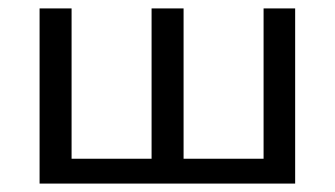

<svg xmlns="http://www.w3.org/2000/svg" viewBox="-20 -436 796 456"><path d="M606 -416H681V0H74V-416H150V-59H340V-416H416V-59H606Z"/></svg>

Font: EauTest Medium
Style: Italic
Weight: 500
Italic angle: -12°
Designer: Christian Thalmann (Catharsis Fonts)
Version: Version 0.001;PS 000.001;hotconv 1.0.88;makeotf.lib2.5.64775